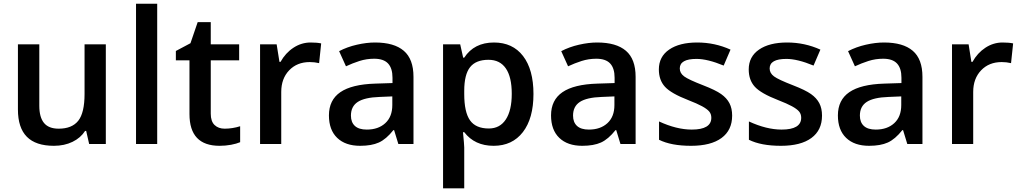

<svg xmlns="http://www.w3.org/2000/svg" viewBox="-20 -780 5526 1040"><path d="M462.9 0 446.8 -70.8H440.9Q417 -33.2 372.8 -11.7Q328.6 9.8 272 9.8Q173.8 9.8 125.5 -39.1Q77.1 -87.9 77.1 -187V-540H192.9V-207Q192.9 -145 218.3 -114Q243.7 -83 297.9 -83Q370.1 -83 404.1 -126.2Q438 -169.4 438 -271V-540H553.2V0Z M831.5 0H716.8V-759.8H831.5Z M1196.8 -83Q1238.8 -83 1280.8 -96.2V-9.8Q1261.7 -1.5 1231.7 4.2Q1201.7 9.8 1169.4 9.8Q1006.3 9.8 1006.3 -162.1V-453.1H932.6V-503.9L1011.7 -545.9L1050.8 -660.2H1121.6V-540H1275.4V-453.1H1121.6V-164.1Q1121.6 -122.6 1142.3 -102.8Q1163.1 -83 1196.8 -83Z M1662.6 -549.8Q1697.3 -549.8 1719.7 -544.9L1708.5 -438Q1684.1 -443.8 1657.7 -443.8Q1588.9 -443.8 1546.1 -398.9Q1503.4 -354 1503.4 -282.2V0H1388.7V-540H1478.5L1493.7 -444.8H1499.5Q1526.4 -493.2 1569.6 -521.5Q1612.8 -549.8 1662.6 -549.8Z M2137.7 0 2114.7 -75.2H2110.8Q2071.8 -25.9 2032.2 -8.1Q1992.7 9.8 1930.7 9.8Q1851.1 9.8 1806.4 -33.2Q1761.7 -76.2 1761.7 -154.8Q1761.7 -238.3 1823.7 -280.8Q1885.7 -323.2 2012.7 -327.1L2106 -330.1V-358.9Q2106 -410.6 2081.8 -436.3Q2057.6 -461.9 2006.8 -461.9Q1965.3 -461.9 1927.2 -449.7Q1889.2 -437.5 1854 -420.9L1816.9 -502.9Q1860.8 -525.9 1913.1 -537.8Q1965.3 -549.8 2011.7 -549.8Q2114.7 -549.8 2167.2 -504.9Q2219.7 -460 2219.7 -363.8V0ZM1966.8 -78.1Q2029.3 -78.1 2067.1 -113Q2105 -147.9 2105 -210.9V-257.8L2035.6 -254.9Q1954.6 -252 1917.7 -227.8Q1880.9 -203.6 1880.9 -153.8Q1880.9 -117.7 1902.3 -97.9Q1923.8 -78.1 1966.8 -78.1Z M2653.8 9.8Q2551.3 9.8 2494.6 -64H2487.8Q2494.6 4.4 2494.6 19V240.2H2379.9V-540H2472.7Q2476.6 -524.9 2488.8 -467.8H2494.6Q2548.3 -549.8 2655.8 -549.8Q2756.8 -549.8 2813.2 -476.6Q2869.6 -403.3 2869.6 -271Q2869.6 -138.7 2812.3 -64.5Q2754.9 9.8 2653.8 9.8ZM2626 -456.1Q2557.6 -456.1 2526.1 -416Q2494.6 -376 2494.6 -288.1V-271Q2494.6 -172.4 2525.9 -128.2Q2557.1 -84 2627.9 -84Q2687.5 -84 2719.7 -132.8Q2752 -181.6 2752 -272Q2752 -362.8 2720 -409.4Q2688 -456.1 2626 -456.1Z M3340.8 0 3317.9 -75.2H3314Q3274.9 -25.9 3235.4 -8.1Q3195.8 9.8 3133.8 9.8Q3054.2 9.8 3009.5 -33.2Q2964.8 -76.2 2964.8 -154.8Q2964.8 -238.3 3026.9 -280.8Q3088.9 -323.2 3215.8 -327.1L3309.1 -330.1V-358.9Q3309.1 -410.6 3284.9 -436.3Q3260.7 -461.9 3210 -461.9Q3168.5 -461.9 3130.4 -449.7Q3092.3 -437.5 3057.1 -420.9L3020 -502.9Q3064 -525.9 3116.2 -537.8Q3168.5 -549.8 3214.8 -549.8Q3317.9 -549.8 3370.4 -504.9Q3422.9 -460 3422.9 -363.8V0ZM3169.9 -78.1Q3232.4 -78.1 3270.3 -113Q3308.1 -147.9 3308.1 -210.9V-257.8L3238.8 -254.9Q3157.7 -252 3120.8 -227.8Q3084 -203.6 3084 -153.8Q3084 -117.7 3105.5 -97.9Q3127 -78.1 3169.9 -78.1Z M3945.8 -153.8Q3945.8 -74.7 3888.2 -32.5Q3830.6 9.8 3723.1 9.8Q3615.2 9.8 3549.8 -22.9V-122.1Q3645 -78.1 3727.1 -78.1Q3833 -78.1 3833 -142.1Q3833 -162.6 3821.3 -176.3Q3809.6 -189.9 3782.7 -204.6Q3755.9 -219.2 3708 -237.8Q3614.7 -273.9 3581.8 -310.1Q3548.8 -346.2 3548.8 -403.8Q3548.8 -473.1 3604.7 -511.5Q3660.6 -549.8 3756.8 -549.8Q3852.1 -549.8 3937 -511.2L3899.9 -424.8Q3812.5 -460.9 3752.9 -460.9Q3662.1 -460.9 3662.1 -409.2Q3662.1 -383.8 3685.8 -366.2Q3709.5 -348.6 3789.1 -317.9Q3856 -292 3886.2 -270.5Q3916.5 -249 3931.2 -220.9Q3945.8 -192.9 3945.8 -153.8Z M4432.6 -153.8Q4432.6 -74.7 4375 -32.5Q4317.4 9.8 4210 9.8Q4102.1 9.8 4036.6 -22.9V-122.1Q4131.8 -78.1 4213.9 -78.1Q4319.8 -78.1 4319.8 -142.1Q4319.8 -162.6 4308.1 -176.3Q4296.4 -189.9 4269.5 -204.6Q4242.7 -219.2 4194.8 -237.8Q4101.6 -273.9 4068.6 -310.1Q4035.6 -346.2 4035.6 -403.8Q4035.6 -473.1 4091.6 -511.5Q4147.5 -549.8 4243.7 -549.8Q4338.9 -549.8 4423.8 -511.2L4386.7 -424.8Q4299.3 -460.9 4239.7 -460.9Q4148.9 -460.9 4148.9 -409.2Q4148.9 -383.8 4172.6 -366.2Q4196.3 -348.6 4275.9 -317.9Q4342.8 -292 4373 -270.5Q4403.3 -249 4418 -220.9Q4432.6 -192.9 4432.6 -153.8Z M4894.5 0 4871.6 -75.2H4867.7Q4828.6 -25.9 4789.1 -8.1Q4749.5 9.8 4687.5 9.8Q4607.9 9.8 4563.2 -33.2Q4518.6 -76.2 4518.6 -154.8Q4518.6 -238.3 4580.6 -280.8Q4642.6 -323.2 4769.5 -327.1L4862.8 -330.1V-358.9Q4862.8 -410.6 4838.6 -436.3Q4814.5 -461.9 4763.7 -461.9Q4722.2 -461.9 4684.1 -449.7Q4646 -437.5 4610.8 -420.9L4573.7 -502.9Q4617.7 -525.9 4669.9 -537.8Q4722.2 -549.8 4768.6 -549.8Q4871.6 -549.8 4924.1 -504.9Q4976.6 -460 4976.6 -363.8V0ZM4723.6 -78.1Q4786.1 -78.1 4824 -113Q4861.8 -147.9 4861.8 -210.9V-257.8L4792.5 -254.9Q4711.4 -252 4674.6 -227.8Q4637.7 -203.6 4637.7 -153.8Q4637.7 -117.7 4659.2 -97.9Q4680.7 -78.1 4723.6 -78.1Z M5410.6 -549.8Q5445.3 -549.8 5467.8 -544.9L5456.5 -438Q5432.1 -443.8 5405.8 -443.8Q5336.9 -443.8 5294.2 -398.9Q5251.5 -354 5251.5 -282.2V0H5136.7V-540H5226.6L5241.7 -444.8H5247.6Q5274.4 -493.2 5317.6 -521.5Q5360.8 -549.8 5410.6 -549.8Z"/></svg>

Font: f1_58959          
Style: Regular
Weight: 600
Foundry: Ascender Corporation
Version: Version 1.10